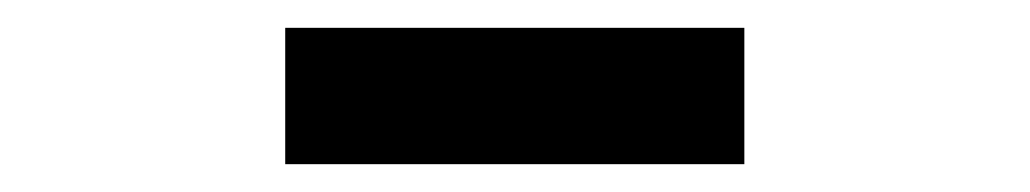

<svg xmlns="http://www.w3.org/2000/svg" viewBox="-20 -837 740 138"><path d="M185 -719V-817H515V-719Z"/></svg>

Font: Martian Mono Medium
Style: Regular
Weight: 500
Monospace: yes
Designer: Roman Shamin
Foundry: Evil Martians
Version: Version 1.000; ttfautohint (v1.8.4.7-5d5b)